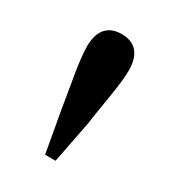

<svg xmlns="http://www.w3.org/2000/svg" viewBox="-98 -873 415 461"><g transform="rotate(30 109.0 -642.5)"><path d="M109 -814C73 -814 51 -793 51 -747C51 -706 66 -637 73 -589L94 -471H123L146 -589C152 -637 167 -705 167 -747C167 -793 145 -814 109 -814Z"/></g></svg>

Font: Noto Serif JP SemiBold
Style: Regular
Weight: 600
Designer: Ryoko NISHIZUKA 西塚涼子 (kana & ideographs); Frank Grießhammer (Latin, Greek & Cyrillic); Wenlong ZHANG 张文龙 (bopomofo); San
Foundry: Adobe
Version: Version 2.001;hotconv 1.1.0;makeotfexe 2.6.0